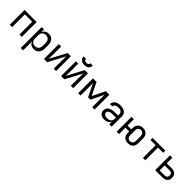

<svg xmlns="http://www.w3.org/2000/svg" viewBox="469 -2644 4762 4762"><g transform="rotate(45 2850.0 -262.5)"><path d="M88 0V-520H512V0H429V-447H171V0Z M688 215V-520H771V-424Q781 -448 797 -468.5Q813 -489 834.5 -503Q856 -517 881.5 -522.5Q907 -528 932 -528Q960 -528 986.5 -522Q1013 -516 1036 -501Q1059 -486 1076 -464Q1093 -442 1103 -416.5Q1113 -391 1116.5 -364Q1120 -337 1120 -310V-210Q1120 -183 1116.5 -156Q1113 -129 1103 -103.5Q1093 -78 1076 -56Q1059 -34 1036 -19Q1013 -4 986.5 2Q960 8 932 8Q907 8 881.5 2.5Q856 -3 834.5 -17Q813 -31 797 -51.5Q781 -72 771 -96V215ZM901 -65Q920 -65 938.5 -69Q957 -73 973.5 -82Q990 -91 1003 -105.5Q1016 -120 1023.5 -137Q1031 -154 1034 -172.5Q1037 -191 1037 -210V-310Q1037 -329 1034 -347.5Q1031 -366 1023.5 -383Q1016 -400 1003 -414.5Q990 -429 973.5 -438Q957 -447 938.5 -451Q920 -455 901 -455Q882 -455 864 -451Q846 -447 830 -437.5Q814 -428 802 -413.5Q790 -399 783 -382Q776 -365 773.5 -346.5Q771 -328 771 -310V-210Q771 -192 773.5 -173.5Q776 -155 783 -138Q790 -121 802 -106.5Q814 -92 830 -82.5Q846 -73 864 -69Q882 -65 901 -65Z M1288 0V-520H1371V-312Q1371 -255 1369.5 -198Q1368 -141 1367 -84L1599 -520H1712V0H1629V-208Q1629 -265 1630.5 -322Q1632 -379 1633 -436L1401 0Z M1888 0V-520H1971V-312Q1971 -255 1969.5 -198Q1968 -141 1967 -84L2199 -520H2312V0H2229V-208Q2229 -265 2230.5 -322Q2232 -379 2233 -436L2001 0ZM2100 -600Q2080 -600 2059.5 -603Q2039 -606 2020.5 -613Q2002 -620 1985.5 -633Q1969 -646 1958.5 -663Q1948 -680 1943.5 -700Q1939 -720 1939 -740H2021Q2021 -725 2027 -711.5Q2033 -698 2044.5 -689Q2056 -680 2070.5 -677Q2085 -674 2100 -674Q2115 -674 2129.5 -677Q2144 -680 2155.5 -689Q2167 -698 2173 -711.5Q2179 -725 2179 -740H2261Q2261 -720 2256.5 -700Q2252 -680 2241.5 -663Q2231 -646 2214.5 -633Q2198 -620 2179.5 -613Q2161 -606 2140.5 -603Q2120 -600 2100 -600Z M2488 0V-520H2612L2775 -185L2938 -520H3062V0H2979V-435L2816 -100H2734L2571 -435V0Z M3401 8Q3380 8 3358.5 5Q3337 2 3317 -6Q3297 -14 3280 -27.5Q3263 -41 3251.5 -59Q3240 -77 3235 -98Q3230 -119 3230 -141Q3230 -169 3239 -195.5Q3248 -222 3267 -242Q3286 -262 3310.5 -274.5Q3335 -287 3362 -294.5Q3389 -302 3416.5 -304.5Q3444 -307 3471 -307H3579V-355Q3579 -371 3575 -386Q3571 -401 3561 -413Q3551 -425 3537.5 -433.5Q3524 -442 3509.5 -446.5Q3495 -451 3479.5 -452.5Q3464 -454 3449 -454Q3427 -454 3405 -450.5Q3383 -447 3363.5 -436.5Q3344 -426 3331.5 -407.5Q3319 -389 3319 -367Q3319 -367 3319 -367Q3319 -367 3319 -367H3236Q3236 -367 3236 -367Q3236 -367 3236 -367Q3236 -392 3244.5 -416Q3253 -440 3268.5 -459.5Q3284 -479 3305 -492.5Q3326 -506 3350 -514Q3374 -522 3399 -525Q3424 -528 3449 -528Q3475 -528 3500.5 -525Q3526 -522 3550.5 -513Q3575 -504 3597 -489Q3619 -474 3634 -453Q3649 -432 3655.5 -406.5Q3662 -381 3662 -355V0H3579V-90Q3568 -66 3548.5 -46.5Q3529 -27 3505 -14.5Q3481 -2 3454.5 3Q3428 8 3401 8ZM3432 -65Q3450 -65 3468 -68Q3486 -71 3503 -77Q3520 -83 3535 -94Q3550 -105 3560.5 -120Q3571 -135 3575 -153Q3579 -171 3579 -189V-234H3471Q3455 -234 3438 -233Q3421 -232 3405 -228.5Q3389 -225 3373 -220Q3357 -215 3343 -205.5Q3329 -196 3321 -181Q3313 -166 3313 -150Q3313 -129 3324 -111Q3335 -93 3352.5 -82.5Q3370 -72 3390.5 -68.5Q3411 -65 3432 -65Z M4237 8Q4211 8 4186 3.5Q4161 -1 4139 -13Q4117 -25 4099.5 -44Q4082 -63 4071.5 -86Q4061 -109 4057 -134Q4053 -159 4053 -184V-223H3921V0H3838V-520H3921V-297H4053V-336Q4053 -361 4057 -386Q4061 -411 4072 -434Q4083 -457 4100 -476Q4117 -495 4139.5 -507Q4162 -519 4186.5 -524.5Q4211 -530 4237 -530Q4262 -530 4286.5 -524.5Q4311 -519 4333.5 -507Q4356 -495 4373.5 -476Q4391 -457 4401.5 -434Q4412 -411 4416 -386Q4420 -361 4420 -336V-184Q4420 -159 4416 -134Q4412 -109 4401.5 -86Q4391 -63 4373.5 -44Q4356 -25 4334 -13Q4312 -1 4287 3.5Q4262 8 4237 8ZM4237 -65Q4259 -65 4280 -74Q4301 -83 4314 -100.5Q4327 -118 4332 -140Q4337 -162 4337 -184V-336Q4337 -358 4332 -380.5Q4327 -403 4313.5 -420.5Q4300 -438 4278.5 -446.5Q4257 -455 4235 -455Q4213 -455 4192.5 -446Q4172 -437 4159 -419.5Q4146 -402 4141 -380Q4136 -358 4136 -336V-184Q4136 -162 4141 -140Q4146 -118 4159.5 -100.5Q4173 -83 4193.5 -74Q4214 -65 4237 -65Z M4759 0V-447H4576V-520H5024V-446H4841V0Z M5188 0V-520H5271V-323H5446Q5468 -323 5490.5 -319.5Q5513 -316 5533.5 -307Q5554 -298 5571.5 -283Q5589 -268 5600 -248.5Q5611 -229 5615.5 -206.5Q5620 -184 5620 -161Q5620 -139 5615.5 -116.5Q5611 -94 5600 -74.5Q5589 -55 5571.5 -40Q5554 -25 5533.5 -16Q5513 -7 5490.5 -3.5Q5468 0 5446 0ZM5446 -74Q5464 -74 5481.5 -79Q5499 -84 5512.5 -96Q5526 -108 5531.5 -125.5Q5537 -143 5537 -161Q5537 -179 5531.5 -197Q5526 -215 5512.5 -227Q5499 -239 5481.5 -244Q5464 -249 5446 -249H5271V-74Z"/></g></svg>

Font: Zed Sans Extended
Style: Regular
Weight: 400
Width: 7
Designer: Belleve Invis
Foundry: Belleve Invis
Version: Version 1.0.0; ttfautohint (v1.8.4)